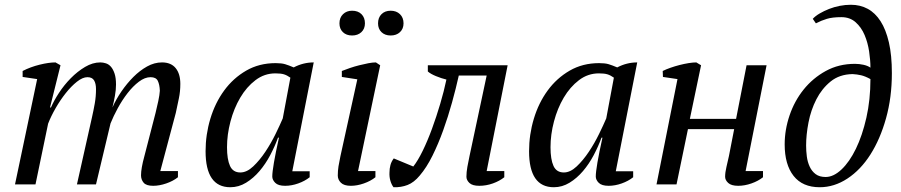

<svg xmlns="http://www.w3.org/2000/svg" viewBox="-20 -774 3781 806"><path d="M633 -300Q639 -324 644.5 -350Q650 -376 651 -393Q650 -419 642.5 -434.5Q635 -450 612 -450Q588 -450 563 -431Q538 -412 515.5 -383Q493 -354 474.5 -320Q456 -286 444 -256L383 0H303L366 -281Q373 -312 378 -340.5Q383 -369 383 -400Q383 -423 375 -436.5Q367 -450 347 -450Q327 -450 303 -431Q279 -412 256 -383Q233 -354 213.5 -320Q194 -286 182 -255L129 0H43L136 -442L75 -451V-476Q108 -493 146.5 -502.5Q185 -512 213 -512L234 -500L190 -323H194Q206 -351 227.5 -384Q249 -417 277 -445.5Q305 -474 337 -493Q369 -512 401 -512Q413 -512 425 -508Q437 -504 446 -493.5Q455 -483 461 -465Q467 -447 467 -419Q467 -397 462.5 -372Q458 -347 452 -323Q467 -357 490 -390.5Q513 -424 540 -451Q567 -478 597.5 -495Q628 -512 660 -512Q698 -512 717.5 -488Q737 -464 737 -422Q737 -390 731 -361.5Q725 -333 718 -300L653 -56H727V-30Q707 -14 678 -4Q649 6 623 6Q594 6 583 -7Q572 -20 572 -38Q572 -67 586 -118Z M989 -50Q1016 -50 1043 -75.5Q1070 -101 1094 -137Q1118 -173 1137 -212Q1156 -251 1167 -277L1199 -448Q1185 -458 1172 -462Q1159 -466 1136 -466Q1090 -466 1052.5 -437.5Q1015 -409 988.5 -364Q962 -319 947.5 -264Q933 -209 933 -156Q933 -105 945.5 -77.5Q958 -50 989 -50ZM1147 -196Q1134 -160 1114.5 -123Q1095 -86 1069.5 -56Q1044 -26 1013 -7Q982 12 947 12Q843 12 843 -139Q843 -209 863 -275.5Q883 -342 921 -394Q959 -446 1013.5 -477.5Q1068 -509 1137 -509Q1162 -509 1177 -504.5Q1192 -500 1213 -491Q1253 -512 1297 -512L1207 -55H1280V-30Q1260 -14 1232 -4Q1204 6 1177 6Q1148 6 1135.5 -6.5Q1123 -19 1123 -33Q1123 -51 1130 -92Q1137 -133 1151 -196Z M1405 -676Q1405 -700 1420 -714.5Q1435 -729 1458 -729Q1483 -729 1497.5 -714.5Q1512 -700 1512 -676Q1512 -653 1497 -639Q1482 -625 1458 -625Q1434 -625 1419.5 -639Q1405 -653 1405 -676ZM1567 -676Q1567 -700 1581.5 -714.5Q1596 -729 1620 -729Q1644 -729 1659 -714.5Q1674 -700 1674 -676Q1674 -653 1659 -639Q1644 -625 1620 -625Q1596 -625 1581.5 -639Q1567 -653 1567 -676ZM1415 -451V-476Q1430 -482 1449 -488.5Q1468 -495 1488 -500Q1508 -505 1526 -508.5Q1544 -512 1558 -512L1576 -500L1483 -56H1556V-30Q1536 -14 1507.5 -4Q1479 6 1453 6Q1424 6 1411 -7Q1398 -20 1398 -37Q1398 -57 1401 -76Q1404 -95 1409 -118L1480 -441Z M2023 -457H1906Q1894 -403 1877.5 -343.5Q1861 -284 1840.5 -227Q1820 -170 1795.5 -120.5Q1771 -71 1742 -37Q1718 -8 1691 2.5Q1664 13 1632 12Q1624 2 1619 -14.5Q1614 -31 1615 -50Q1615 -66 1619 -81Q1623 -96 1633 -109L1715 -75Q1734 -99 1754.5 -141Q1775 -183 1793.5 -233.5Q1812 -284 1828 -338Q1844 -392 1854 -440Q1833 -445 1810 -454.5Q1787 -464 1776 -474V-500H2111L2023 -56H2097V-30Q2077 -14 2049 -4Q2021 6 1992 6Q1963 6 1950.5 -6Q1938 -18 1938 -32Q1938 -51 1942 -73.5Q1946 -96 1951 -119Z M2347 -50Q2374 -50 2401 -75.5Q2428 -101 2452 -137Q2476 -173 2495 -212Q2514 -251 2525 -277L2557 -448Q2543 -458 2530 -462Q2517 -466 2494 -466Q2448 -466 2410.5 -437.5Q2373 -409 2346.5 -364Q2320 -319 2305.5 -264Q2291 -209 2291 -156Q2291 -105 2303.5 -77.5Q2316 -50 2347 -50ZM2505 -196Q2492 -160 2472.5 -123Q2453 -86 2427.5 -56Q2402 -26 2371 -7Q2340 12 2305 12Q2201 12 2201 -139Q2201 -209 2221 -275.5Q2241 -342 2279 -394Q2317 -446 2371.5 -477.5Q2426 -509 2495 -509Q2520 -509 2535 -504.5Q2550 -500 2571 -491Q2611 -512 2655 -512L2565 -55H2638V-30Q2618 -14 2590 -4Q2562 6 2535 6Q2506 6 2493.5 -6.5Q2481 -19 2481 -33Q2481 -51 2488 -92Q2495 -133 2509 -196Z M3198 -500 3110 -56H3183V-30Q3163 -14 3134.5 -4Q3106 6 3079 6Q3050 6 3037 -6Q3024 -18 3024 -32Q3024 -50 3029.5 -73Q3035 -96 3040 -119L3062 -232H2868L2820 0H2736L2824 -442L2763 -451L2762 -476Q2776 -483 2794.5 -489.5Q2813 -496 2832.5 -501Q2852 -506 2870.5 -509Q2889 -512 2903 -512L2923 -500L2876 -275H3070L3114 -500Z M3274 -168Q3274 -229 3294.5 -289.5Q3315 -350 3353.5 -398Q3392 -446 3446.5 -476Q3501 -506 3569 -506Q3587 -506 3605 -502Q3623 -498 3634 -490Q3634 -521 3628.5 -558Q3623 -595 3609.5 -627Q3596 -659 3572 -680.5Q3548 -702 3512 -702Q3475 -702 3451.5 -695Q3428 -688 3405 -676L3392 -695Q3403 -707 3421 -717.5Q3439 -728 3460.5 -736.5Q3482 -745 3505.5 -749.5Q3529 -754 3552 -754Q3591 -754 3622.5 -737Q3654 -720 3676.5 -685Q3699 -650 3711.5 -596Q3724 -542 3724 -467Q3724 -365 3699.5 -277.5Q3675 -190 3634 -125.5Q3593 -61 3537.5 -24.5Q3482 12 3421 12Q3349 12 3311.5 -35.5Q3274 -83 3274 -168ZM3559 -463Q3504 -462 3467 -432Q3430 -402 3407 -357Q3384 -312 3374 -260Q3364 -208 3364 -163Q3364 -140 3367 -117Q3370 -94 3379 -74.5Q3388 -55 3404 -43Q3420 -31 3446 -31Q3479 -31 3512.5 -62.5Q3546 -94 3573 -149.5Q3600 -205 3617 -280Q3634 -355 3634 -442Q3612 -454 3595 -458Q3578 -462 3559 -463Z"/></svg>

Font: PTSerifItalic
Style: Italic
Weight: 400
Italic angle: -12°
Designer: A.Korolkova, O.Umpeleva, V.Yefimov
Foundry: ParaType Ltd
Version: Version 1.000W OFL